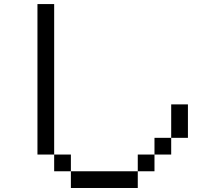

<svg xmlns="http://www.w3.org/2000/svg" viewBox="-20 -937 1040 957"><path d="M666.7 -83.3V-166.7H750V-83.3ZM666.7 0H333.3V-83.3H666.7ZM750 -166.7V-250H833.3V-166.7ZM166.7 -166.7V-916.7H250V-166.7ZM833.3 -416.7H916.7V-250H833.3ZM250 -166.7H333.3V-83.3H250Z"/></svg>

Font: GalmuriMono11 Regular
Style: Regular
Weight: 400
Designer: Lee Minseo (quiple)
Version: Version 2.399;hotconv 1.1.1;makeotfexe 2.6.0 DEVELOPMENT